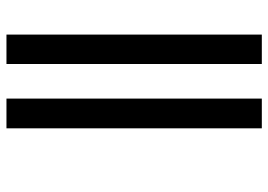

<svg xmlns="http://www.w3.org/2000/svg" viewBox="-138 -553 830 594"><g transform="rotate(-90 277.0 -256.0)"><path d="M177 139V-651H269V139ZM376 139V-651H467V139Z"/></g></svg>

Font: Noto Serif Telugu ExtraBold
Style: Regular
Weight: 800
Designer: Jelle Bosma - Monotype Design Team
Foundry: Monotype Imaging Inc.
Version: Version 2.005; ttfautohint (v1.8.4.7-5d5b)